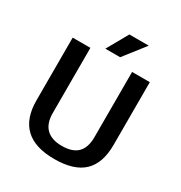

<svg xmlns="http://www.w3.org/2000/svg" viewBox="-206 -1037 1121 1192"><g transform="rotate(30 355.0 -441.5)"><path d="M79 -251V-700H206V-233Q206 -159 244 -121.5Q282 -84 356 -84Q432 -84 468.5 -121Q505 -158 505 -233V-700H632V-251Q632 -118 564 -54Q496 10 356 10Q79 10 79 -251ZM374 -893H513L395 -742H289Z"/></g></svg>

Font: Krub SemiBold
Style: Regular
Weight: 600
Version: Version 1.000; ttfautohint (v1.6)